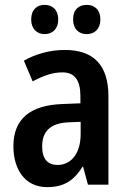

<svg xmlns="http://www.w3.org/2000/svg" viewBox="-20 -824 531 788"><path d="M108 -744C108 -705 132 -684 163 -684C195 -684 219 -705 219 -744C219 -784 195 -804 163 -804C132 -804 108 -785 108 -744ZM280 -744C280 -705 303 -684 336 -684C368 -684 392 -705 392 -744C392 -784 368 -804 336 -804C303 -804 280 -785 280 -744ZM246 -619C186 -619 127 -603 78 -575L114 -490C159 -514 197 -527 236 -527C286 -527 310 -495 310 -430V-400L235 -397C104 -392 35 -336 35 -224C35 -128 83 -56 173 -56C243 -56 283 -83 319 -140H321L341 -66H425V-429C425 -556 365 -619 246 -619ZM262 -322 311 -324V-274C311 -194 272 -147 216 -147C177 -147 153 -170 153 -223C153 -283 185 -319 262 -322Z"/></svg>

Font: Noto Sans Malayalam UI Condensed SemiBold
Style: Regular
Weight: 600
Width: 3
Designer: Jelle Bosma - Monotype Design Team
Foundry: Monotype Imaging Inc.
Version: Version 2.104